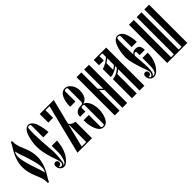

<svg xmlns="http://www.w3.org/2000/svg" viewBox="141 -1821 2842 2842"><g transform="rotate(-45 1561.5 -400.0)"><path d="M314 -374Q314 -231 212 -70Q173 -6 170 8H147Q148 0 148 -14Q148 -35 145 -54.5Q142 -74 135 -97.5Q128 -121 123 -133.5Q118 -146 106 -176Q94 -206 90 -216Q45 -324 45 -426Q45 -569 147 -730Q186 -794 189 -808H212Q211 -800 211 -786Q211 -765 214 -745.5Q217 -726 224 -702.5Q231 -679 236 -666.5Q241 -654 253 -624Q265 -594 269 -584Q314 -476 314 -374ZM132 -667Q108 -625 108 -573Q108 -513 154 -362Q162 -334 190 -254.5Q218 -175 226 -132Q236 -152 244 -168Q251 -189 251 -227Q251 -287 205 -438Q198 -466 179 -518Q160 -570 155 -584Q146 -611 132 -667Z M491 8Q453 8 428 -20Q403 -48 403 -90Q403 -108 413.5 -121.5Q424 -135 444 -135Q465 -135 475.5 -121.5Q486 -108 486 -90Q486 -72 474 -60Q462 -48 444 -48Q436 -48 432 -49Q443 -26 460 -26Q501 -26 501 -72Q501 -86 496 -108Q491 -130 486.5 -144.5Q482 -159 471.5 -189.5Q461 -220 458 -228Q409 -380 409 -494Q409 -538 417 -589Q425 -640 440.5 -690.5Q456 -741 484.5 -774.5Q513 -808 548 -808Q584 -808 612 -776.5Q640 -745 655 -696.5Q670 -648 677.5 -603.5Q685 -559 687 -519H577V-775Q568 -790 547 -790Q524 -790 518 -775Q513 -700 513 -660Q513 -608 520 -477Q522 -424 529 -359Q536 -294 536 -246Q536 -195 530 -129.5Q524 -64 517 -41Q508 -15 486 -12H491Q515 -12 537 -36Q550 -51 563.5 -98.5Q577 -146 577 -190V-342H687Q674 -134 562 -28Q524 8 491 8Z M979 -405Q991 -380 1019 -363.5Q1047 -347 1078 -347V0H774L969 -780H884V-620H784V-800H1078ZM978 -371 972 -378 883 -20H978Z M1178 -557Q1178 -604 1185.5 -646.5Q1193 -689 1209 -726.5Q1225 -764 1252.5 -786Q1280 -808 1317 -808Q1371 -808 1411.5 -753Q1452 -698 1452 -631Q1452 -561 1426.5 -512Q1401 -463 1349 -452Q1398 -434 1426.5 -374Q1455 -314 1455 -236Q1455 -139 1419 -65.5Q1383 8 1320 8Q1260 8 1226 -54.5Q1192 -117 1181 -205Q1178 -233 1178 -276H1288V-24Q1297 -9 1318 -9Q1338 -9 1347 -24V-425Q1340 -440 1318 -440Q1297 -440 1288 -425V-348H1178Q1178 -397 1197 -418Q1219 -443 1245 -450.5Q1271 -458 1313 -458H1321Q1347 -469 1347 -496V-775Q1340 -790 1318 -790Q1297 -790 1288 -775V-557Z M1655 0H1555V-800H1655V-459Q1668 -443 1692 -421Q1707 -406 1715 -400V-800H1815V0H1715V-374Q1693 -392 1655 -429Z M1915 -610Q2002 -636 2075 -704V-780H2015V-690H1915V-800H2175V0H2075V-448Q2053 -428 2027 -414L2015 -407V0H1915V-400Q1955 -400 2002.5 -424.5Q2050 -449 2075 -477V-511Q2047 -485 1999.5 -464Q1952 -443 1915 -443ZM2027 -642Q2019 -636 2015 -634V-494Q2050 -511 2075 -540V-677Q2053 -658 2027 -642Z M2428 -449Q2405 -449 2390 -412Q2391 -385 2398.5 -296.5Q2406 -208 2406 -161Q2406 -87 2395 -55Q2387 -28 2360 -12H2370Q2402 -12 2422 -34Q2446 -61 2446 -191V-312H2556Q2556 -129 2447 -26Q2411 8 2370 8Q2332 8 2307 -20Q2282 -48 2282 -90Q2282 -108 2292.5 -121.5Q2303 -135 2323 -135Q2344 -135 2354.5 -121.5Q2365 -108 2365 -90Q2365 -72 2353 -60Q2341 -48 2323 -48Q2315 -48 2311 -49Q2319 -32 2335 -22Q2354 -26 2366 -46.5Q2378 -67 2378 -84Q2378 -104 2371.5 -126.5Q2365 -149 2352.5 -180Q2340 -211 2335 -228Q2334 -231 2322 -269.5Q2310 -308 2305 -326Q2300 -344 2291 -378.5Q2282 -413 2278.5 -441.5Q2275 -470 2275 -497Q2275 -548 2283.5 -600.5Q2292 -653 2308.5 -700.5Q2325 -748 2353 -778Q2381 -808 2417 -808Q2453 -808 2481.5 -781Q2510 -754 2525 -711Q2540 -668 2548 -624.5Q2556 -581 2556 -539H2446V-775Q2437 -790 2416 -790Q2393 -790 2387 -775Q2382 -742 2382 -644Q2382 -577 2386 -477Q2386 -466 2388 -444Q2396 -454 2403 -460Q2428 -482 2470 -482Q2524 -482 2543 -442Q2556 -415 2556 -371H2446V-430Q2446 -449 2428 -449Z M2653 0V-800H2753V-20H2813V-800H2913V-20H2973V-800H3073V0Z"/></g></svg>

Font: Oglavie Unicode
Style: Normal
Weight: 400
Version: Version 1.1